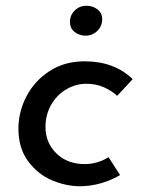

<svg xmlns="http://www.w3.org/2000/svg" viewBox="-20 -636 501 667"><path d="M258 11Q210 11 161 -9.5Q112 -30 78 -75.5Q44 -121 44 -189Q44 -248 72 -301.5Q100 -355 152 -389Q204 -423 274 -423Q377 -423 441 -361L387 -303Q368 -321 340.5 -333Q313 -345 280 -345Q243 -345 210 -325.5Q177 -306 157.5 -271.5Q138 -237 138 -195Q138 -140 176 -103Q214 -66 274 -66Q319 -66 357 -90L397 -28Q368 -10 331 0.5Q294 11 258 11ZM281 -616Q302 -616 318.5 -603.5Q335 -591 335 -569Q335 -545 318 -528.5Q301 -512 276 -512Q254 -513 238.5 -525.5Q223 -538 223 -560Q223 -583 239.5 -599.5Q256 -616 281 -616Z"/></svg>

Font: Josefin Sans
Style: Italic
Weight: 400
Italic angle: -7°
Designer: Santiago Orozco
Foundry: Typemade
Version: Version 2.000